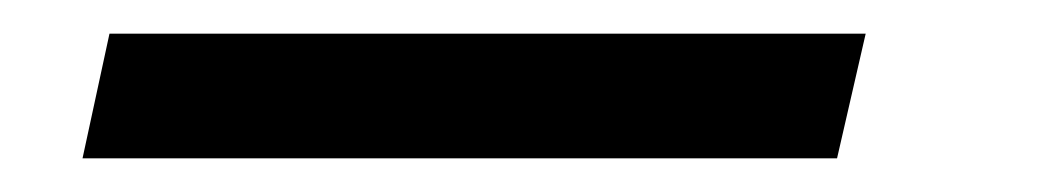

<svg xmlns="http://www.w3.org/2000/svg" viewBox="-20 59 616 114"><path d="M45 79H494L477 153H29Z"/></svg>

Font: Cairo
Style: Italic
Weight: 400
Italic angle: -13°
Designer: Mohamed Gaber, Accademia di Belle Arti di Urbino and others
Foundry: Kief Type Foundry, Accademia di Belle Arti di Urbino and others
Version: Version 3.011